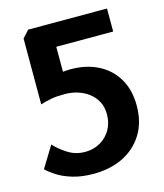

<svg xmlns="http://www.w3.org/2000/svg" viewBox="-106 -771 728 854"><g transform="rotate(-15 258.5 -343.5)"><path d="M220 4Q166 4 124.5 -8.5Q83 -21 55 -39Q27 -57 11 -73L71 -171Q91 -148 127.5 -124Q164 -100 209 -100Q247 -100 278 -117.5Q309 -135 327 -166Q345 -197 345 -237Q345 -271 331.5 -296Q318 -321 295.5 -338Q273 -355 245 -363.5Q217 -372 187 -372Q147 -372 124 -367.5Q101 -363 74 -355V-658L104 -691H467V-585H205V-470Q214 -471 223 -471.5Q232 -472 241 -472Q313 -472 367.5 -444Q422 -416 452.5 -364Q483 -312 483 -240Q483 -163 448.5 -108Q414 -53 355 -24.5Q296 4 220 4Z"/></g></svg>

Font: Kreon Light
Style: Regular
Weight: 300
Designer: Julia Petretta
Foundry: Julia Petretta and Eli Heuer
Version: Version 2.002